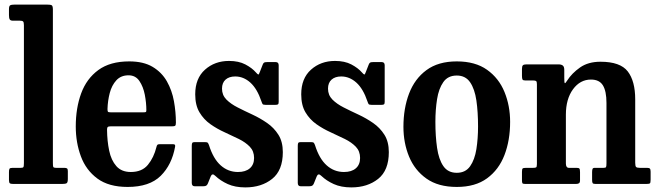

<svg xmlns="http://www.w3.org/2000/svg" viewBox="-20 -800 2866 835"><path d="M67 -710H36.5Q25.5 -710 22.2 -715.8Q19 -721.5 19 -734.5V-760Q19 -774 24.5 -777Q30 -780 44 -780H184.5Q200 -780 205 -777Q210 -774 210 -758V-93Q210 -78.5 211.5 -74.2Q213 -70 226 -70H260.5Q268.5 -70 271.8 -67.2Q275 -64.5 275 -56V-22Q275 -6.5 269.8 -3.2Q264.5 0 249.5 0H38.5Q27 0 23 -2.8Q19 -5.5 19 -17.5V-51.5Q19 -61.5 21.2 -65.8Q23.5 -70 34 -70H69.5Q79 -70 81.5 -73Q84 -76 84 -91V-690.5Q84 -703.5 80.2 -706.8Q76.5 -710 67 -710Z M309.5 -250Q309.5 -330 333 -394Q356.5 -458 407.8 -495.5Q459 -533 542 -533Q604 -533 643.8 -509.2Q683.5 -485.5 705.8 -446.2Q728 -407 736.5 -359.8Q745 -312.5 745 -266.5Q745 -256 741.8 -253.2Q738.5 -250.5 727.5 -250.5H460.5Q451.5 -250.5 448.5 -247.5Q445.5 -244.5 445.5 -236Q446 -186.5 454.8 -144.8Q463.5 -103 486 -77.5Q508.5 -52 549 -52Q597.5 -52 623.2 -83.2Q649 -114.5 660.5 -161Q661.5 -166.5 664.2 -169.8Q667 -173 675 -173H730.5Q738.5 -173 740.5 -170.5Q742.5 -168 741.5 -162Q727.5 -83.5 678.8 -35.2Q630 13 535 13Q453 13 403.5 -23.5Q354 -60 331.8 -120Q309.5 -180 309.5 -250ZM461.5 -311.5H602.5Q612.5 -311.5 614.5 -313Q616.5 -314.5 616.5 -321Q616.5 -352.5 609.8 -387.8Q603 -423 586.2 -447.8Q569.5 -472.5 539 -472.5Q506 -472.5 486 -450.8Q466 -429 457.2 -395.2Q448.5 -361.5 447.5 -326Q447.5 -317.5 449.2 -314.5Q451 -311.5 461.5 -311.5Z M1117 -359Q1098.5 -414 1068.8 -440.8Q1039 -467.5 1003 -467.5Q976.5 -467.5 961 -453.8Q945.5 -440 945.5 -414.5Q945.5 -386.5 964.5 -367.2Q983.5 -348 1013.5 -332.8Q1043.5 -317.5 1077.5 -301.8Q1111.5 -286 1141.5 -265.2Q1171.5 -244.5 1190.8 -214Q1210 -183.5 1210 -138.5Q1210 -59 1163.5 -22Q1117 15 1047 15Q1002.5 15 970.5 0.5Q938.5 -14 916 -35.5Q903 -48.5 896.5 -33L884 -2Q881.5 4 877.5 7Q873.5 10 864.5 10H826.5Q814 10 814 -4.5V-166Q814 -175 816.2 -178.5Q818.5 -182 827 -182H871Q881 -182 883.8 -178.8Q886.5 -175.5 889 -168.5Q907.5 -109.5 939.8 -80.8Q972 -52 1015 -52Q1048 -52 1066.5 -68Q1085 -84 1085 -113Q1085 -142.5 1066.5 -161.8Q1048 -181 1018.8 -195.5Q989.5 -210 956.8 -224.8Q924 -239.5 895 -260Q866 -280.5 847.5 -311.5Q829 -342.5 829 -390Q829 -459 871.5 -497Q914 -535 976 -535Q1018 -535 1047 -519.8Q1076 -504.5 1093 -485Q1100 -477 1103 -476Q1106 -475 1110 -487L1122.5 -519Q1125 -525.5 1128.5 -527.8Q1132 -530 1142 -530H1179Q1192 -530 1192 -516V-357.5Q1192 -349 1189.2 -346.5Q1186.5 -344 1178 -344H1135Q1124 -344 1121.8 -347.8Q1119.5 -351.5 1117 -359Z M1578 -359Q1559.5 -414 1529.8 -440.8Q1500 -467.5 1464 -467.5Q1437.5 -467.5 1422 -453.8Q1406.5 -440 1406.5 -414.5Q1406.5 -386.5 1425.5 -367.2Q1444.5 -348 1474.5 -332.8Q1504.5 -317.5 1538.5 -301.8Q1572.5 -286 1602.5 -265.2Q1632.5 -244.5 1651.8 -214Q1671 -183.5 1671 -138.5Q1671 -59 1624.5 -22Q1578 15 1508 15Q1463.5 15 1431.5 0.5Q1399.5 -14 1377 -35.5Q1364 -48.5 1357.5 -33L1345 -2Q1342.5 4 1338.5 7Q1334.5 10 1325.5 10H1287.5Q1275 10 1275 -4.5V-166Q1275 -175 1277.2 -178.5Q1279.5 -182 1288 -182H1332Q1342 -182 1344.8 -178.8Q1347.5 -175.5 1350 -168.5Q1368.5 -109.5 1400.8 -80.8Q1433 -52 1476 -52Q1509 -52 1527.5 -68Q1546 -84 1546 -113Q1546 -142.5 1527.5 -161.8Q1509 -181 1479.8 -195.5Q1450.5 -210 1417.8 -224.8Q1385 -239.5 1356 -260Q1327 -280.5 1308.5 -311.5Q1290 -342.5 1290 -390Q1290 -459 1332.5 -497Q1375 -535 1437 -535Q1479 -535 1508 -519.8Q1537 -504.5 1554 -485Q1561 -477 1564 -476Q1567 -475 1571 -487L1583.5 -519Q1586 -525.5 1589.5 -527.8Q1593 -530 1603 -530H1640Q1653 -530 1653 -516V-357.5Q1653 -349 1650.2 -346.5Q1647.5 -344 1639 -344H1596Q1585 -344 1582.8 -347.8Q1580.5 -351.5 1578 -359Z M1734.5 -248.5Q1734.5 -328.5 1759 -393Q1783.5 -457.5 1834.8 -495.2Q1886 -533 1966.5 -533Q2047 -533 2098.2 -496.5Q2149.5 -460 2174 -400Q2198.5 -340 2198.5 -270Q2198.5 -190 2174 -126Q2149.5 -62 2098.2 -24.5Q2047 13 1966.5 13Q1886 13 1834.8 -23.2Q1783.5 -59.5 1759 -119Q1734.5 -178.5 1734.5 -248.5ZM1873.5 -270Q1873.5 -207.5 1880.8 -157.2Q1888 -107 1908 -77.8Q1928 -48.5 1966.5 -48.5Q2004.5 -48.5 2024.5 -77Q2044.5 -105.5 2051.8 -151.5Q2059 -197.5 2059 -250Q2059 -313 2051.8 -363Q2044.5 -413 2024.5 -442.2Q2004.5 -471.5 1966.5 -471.5Q1928 -471.5 1908 -443Q1888 -414.5 1880.8 -368.8Q1873.5 -323 1873.5 -270Z M2299.5 -450H2265Q2255 -450 2252.5 -454Q2250 -458 2250 -470.5V-500Q2250 -512 2254 -516Q2258 -520 2269 -520H2409.5Q2421 -520 2427.5 -515Q2434 -510 2434 -496V-462Q2434 -440.5 2436.2 -438.5Q2438.5 -436.5 2446.5 -449.5Q2467 -481.5 2502.5 -506.5Q2538 -531.5 2591.5 -531.5Q2677.5 -531.5 2710 -489.5Q2742.5 -447.5 2742.5 -367.5V-92.5Q2742.5 -78 2746.2 -74Q2750 -70 2763 -70H2794.5Q2803.5 -70 2806.5 -66.5Q2809.5 -63 2809.5 -53V-19Q2809.5 -4.5 2806 -2.2Q2802.5 0 2788.5 0H2570.5Q2560 0 2557.5 -3.5Q2555 -7 2555 -18V-51Q2555 -60 2556.8 -65Q2558.5 -70 2566 -70H2604Q2613.5 -70 2615.5 -73.2Q2617.5 -76.5 2617.5 -90V-352.5Q2617.5 -403.5 2602 -428.8Q2586.5 -454 2550 -454Q2503 -454 2472 -411.8Q2441 -369.5 2441 -301.5V-89Q2441 -70 2454.5 -70H2488Q2497 -70 2499.8 -66.8Q2502.5 -63.5 2502.5 -51V-16Q2502.5 -6 2498 -3Q2493.5 0 2484 0H2265Q2254 0 2252 -3.2Q2250 -6.5 2250 -17.5V-52.5Q2250 -64.5 2253 -67.2Q2256 -70 2267.5 -70H2297.5Q2308 -70 2311.5 -72Q2315 -74 2315 -86.5V-433.5Q2315 -444.5 2311.8 -447.2Q2308.5 -450 2299.5 -450Z"/></svg>

Font: Besley* Narrow Semi
Style: Regular
Weight: 600
Width: 4
Designer: Owen Earl
Foundry: indestructible type*
Version: Version 3.000; ttfautohint (v1.8.3)